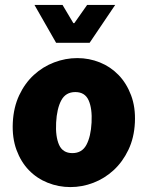

<svg xmlns="http://www.w3.org/2000/svg" viewBox="-20 -748 600 780"><path d="M32 -250Q35 -312 58 -361Q81 -410 117.5 -443.5Q154 -477 200 -494.5Q246 -512 294 -512Q342 -512 385.5 -494.5Q429 -477 461.5 -443.5Q494 -410 512.5 -361Q531 -312 528 -250Q525 -188 501.5 -139Q478 -90 441.5 -56.5Q405 -23 359.5 -5.5Q314 12 266 12Q218 12 174 -5.5Q130 -23 97.5 -56.5Q65 -90 47 -139Q29 -188 32 -250ZM208 -250Q205 -193 220 -159.5Q235 -126 274 -126Q313 -126 331 -159.5Q349 -193 352 -250Q355 -307 340 -340.5Q325 -374 286 -374Q247 -374 229 -340.5Q211 -307 208 -250ZM120 -728H234L278 -654H282L334 -728H448L344 -574H208Z"/></svg>

Font: Kilde Sans Black
Style: Regular
Weight: 900
Italic angle: -3°
Designer: Paul D. Hunt
Foundry: Adobe Systems Incorporated
Version: Version 1.050;PS Version 1.000;hotconv 1.0.70;makeotf.lib2.5